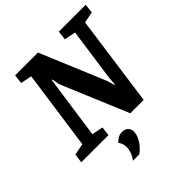

<svg xmlns="http://www.w3.org/2000/svg" viewBox="-237 -793 1149 1149"><g transform="rotate(-45 337.5 -218.0)"><path d="M-5 0 3 -58 76 -72 147 -576 76 -590 83 -648H276L447 -239L463 -187H467L470 -236L518 -576L446 -590L453 -648H680L674 -590L603 -576L523 0H410L233 -422L223 -473H218L161 -72L232 -58L225 0ZM220 212Q236 192 244 169.5Q252 147 252 129Q252 115 248 101Q244 87 234 74Q246 62 260 53Q274 44 294 44Q324 44 336 59Q348 74 348 93Q348 122 327 155.5Q306 189 274 212Z"/></g></svg>

Font: Faustina
Style: Bold Italic
Weight: 700
Italic angle: -8°
Designer: Alfonso Garcia
Foundry: http://www.omnibus-type.com
Version: Version 1.200